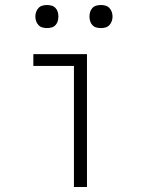

<svg xmlns="http://www.w3.org/2000/svg" viewBox="-20 -746 590 766"><path d="M275 0V-483H113V-530H327V0ZM383 -634Q373 -634 364 -636.5Q355 -639 348.5 -646Q342 -653 339.5 -662Q337 -671 337 -680Q337 -689 339.5 -698Q342 -707 348.5 -714Q355 -721 364 -723.5Q373 -726 383 -726Q392 -726 401 -723.5Q410 -721 416.5 -714Q423 -707 426 -698Q429 -689 429 -680Q429 -671 426 -662Q423 -653 416.5 -646Q410 -639 401 -636.5Q392 -634 383 -634ZM167 -634Q158 -634 149 -636.5Q140 -639 133.5 -646Q127 -653 124 -662Q121 -671 121 -680Q121 -689 124 -698Q127 -707 133.5 -714Q140 -721 149 -723.5Q158 -726 167 -726Q177 -726 186 -723.5Q195 -721 201.5 -714Q208 -707 210.5 -698Q213 -689 213 -680Q213 -671 210.5 -662Q208 -653 201.5 -646Q195 -639 186 -636.5Q177 -634 167 -634Z"/></svg>

Font: Lode Dark
Style: Regular
Weight: 400
Monospace: yes
Designer: Belleve Invis
Foundry: Belleve Invis
Version: Version 29.2.0; ttfautohint (v1.8.3)